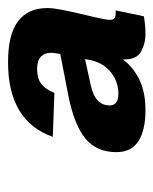

<svg xmlns="http://www.w3.org/2000/svg" viewBox="29 -796 390 489"><g transform="rotate(-90 224.5 -551.0)"><path d="M189 -376Q138 -376 110 -394Q82 -412 82 -450Q82 -500 116 -528.5Q150 -557 224 -572L332 -593Q333 -599 334 -605Q335 -611 335 -617Q335 -633 325 -642.5Q315 -652 294 -652Q270 -652 256 -641.5Q242 -631 233 -608L121 -612Q161 -726 311 -726Q382 -726 415.5 -700.5Q449 -675 449 -626Q449 -612 444.5 -588.5Q440 -565 434 -540.5Q428 -516 423.5 -495.5Q419 -475 419 -466Q419 -452 434 -452H443L428 -380Q422 -379 410 -377.5Q398 -376 382 -376Q359 -376 338.5 -387Q318 -398 318 -431Q318 -434 319 -435Q300 -408 267.5 -392Q235 -376 189 -376ZM231 -445Q260 -445 284 -463Q308 -481 316 -514L319 -530L251 -515Q201 -504 201 -467Q201 -445 231 -445Z"/></g></svg>

Font: Geist
Style: Bold Italic
Weight: 700
Italic angle: -12°
Designer: Basement.studio, Andrés Briganti, Mateo Zaragoza
Foundry: Basement.studio, Vercel, Andrés Briganti, Guido Ferreyra, Mateo Zaragoza
Version: Version 1.500; ttfautohint (v1.8.4.7-5d5b)